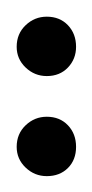

<svg xmlns="http://www.w3.org/2000/svg" viewBox="41 -748 113 236"><g transform="rotate(90 98.0 -629.5)"><path d="M37 -666Q52 -666 62.5 -656Q73 -646 73 -630Q73 -615 62.5 -604Q52 -593 37 -593Q21 -593 10.5 -604Q0 -615 0 -630Q0 -646 10.5 -656Q21 -666 37 -666ZM196 -630Q196 -615 185.5 -604Q175 -593 160 -593Q144 -593 133.5 -604Q123 -615 123 -630Q123 -646 133.5 -656Q144 -666 160 -666Q176 -666 186 -656Q196 -646 196 -630Z"/></g></svg>

Font: Dosis
Style: Book
Weight: 400
Designer: EdgarTolentino, PabloImpallari, IginoMarini
Foundry: EdgarTolentino, PabloImpallari, IginoMarini
Version: Version 1.007